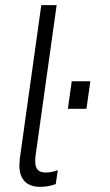

<svg xmlns="http://www.w3.org/2000/svg" viewBox="-20 -717 426 744"><path d="M55 -76Q55 -84 57 -104L140 -697H199.5L117.5 -111.5Q116.5 -104.5 116.5 -90.5Q116.5 -48.5 156 -48.5Q180 -48.5 204 -57.5L196 -3.5Q166.5 7 136 7Q96 7 75.5 -14.5Q55 -36 55 -76ZM258 -402H330L315 -295.5H243Z"/></svg>

Font: HK Grotesk Light
Style: Italic
Weight: 300
Italic angle: -16°
Designer: Alfredo Marco Pradil
Foundry: Hanken Design Co.
Version: Version 3.001